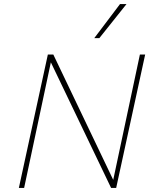

<svg xmlns="http://www.w3.org/2000/svg" viewBox="-20 -927 756 947"><path d="M73 0 216 -658H239L99 0ZM542 0H528L222 -638L227 -658H243L546 -24ZM696 -658 553 0H530L670 -658ZM445 -739 572 -907H604L470 -739Z"/></svg>

Font: Ysabeau Office Thin
Style: Italic
Weight: 250
Italic angle: -12°
Designer: Christian Thalmann (Catharsis Fonts)
Version: Version 2.001;gftools[0.9.30]; featfreeze: tnum,lnum,ss02